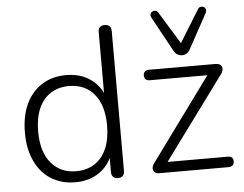

<svg xmlns="http://www.w3.org/2000/svg" viewBox="-53 -822 1140 896"><g transform="rotate(-5 517.0 -374.5)"><path d="M265 8Q200 8 151.5 -22.5Q103 -53 76.5 -109.5Q50 -166 50 -243Q50 -320 76 -376Q102 -432 150.5 -463Q199 -494 265 -494Q333 -494 381 -459Q429 -424 445 -365H434V-680Q434 -696 442 -703.5Q450 -711 464 -711Q479 -711 487 -703.5Q495 -696 495 -680V-25Q495 -10 487 -2Q479 6 465 6Q450 6 442 -2Q434 -10 434 -25V-128L445 -121Q429 -62 381 -27Q333 8 265 8ZM273 -43Q323 -43 359.5 -66.5Q396 -90 415.5 -135Q435 -180 435 -243Q435 -338 391.5 -390Q348 -442 273 -442Q224 -442 187.5 -418.5Q151 -395 131.5 -350.5Q112 -306 112 -243Q112 -147 156 -95Q200 -43 273 -43ZM656 0Q646 0 639.5 -4.5Q633 -9 630.5 -16.5Q628 -24 630.5 -33.5Q633 -43 641 -52L934 -453V-436H652Q639 -436 632.5 -442.5Q626 -449 626 -461Q626 -472 632.5 -478.5Q639 -485 652 -485H964Q976 -485 983.5 -480.5Q991 -476 993.5 -469Q996 -462 994 -453Q992 -444 985 -435L688 -31V-49H983Q1009 -49 1009 -25Q1009 -13 1002 -6.5Q995 0 983 0ZM812 -539Q800 -539 790 -545.5Q780 -552 773 -565L685 -726Q680 -736 682.5 -743.5Q685 -751 692 -754.5Q699 -758 706.5 -756.5Q714 -755 719 -747L812 -596L905 -747Q910 -755 917.5 -756.5Q925 -758 932 -754.5Q939 -751 941.5 -743.5Q944 -736 939 -726L851 -565Q844 -552 834 -545.5Q824 -539 812 -539Z"/></g></svg>

Font: Nunito ExtraLight Light
Style: Regular
Weight: 300
Version: Version 3.602